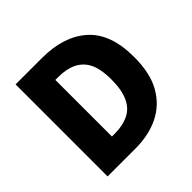

<svg xmlns="http://www.w3.org/2000/svg" viewBox="-185 -922 1099 1099"><g transform="rotate(-45 364.5 -372.5)"><path d="M86 -745H300Q476 -745 576.5 -655Q677 -565 677 -376Q677 -246 631 -164Q585 -82 503 -41Q421 0 310 0H86ZM396 -165Q494 -209 494 -376Q494 -464 468 -514Q421 -602 289 -602H265V-144H289Q350 -144 396 -165Z"/></g></svg>

Font: Merged Yaku Han JP Black
Style: Regular
Weight: 900
Designer: Ryoko NISHIZUKA 西塚涼子 (kana, bopomofo & ideographs); Paul D. Hunt (Latin, Greek & Cyrillic); Sandoll Communications 산돌커뮤니
Foundry: Adobe
Version: Version 2.004